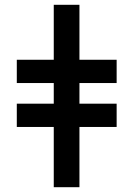

<svg xmlns="http://www.w3.org/2000/svg" viewBox="-20 -780 556 800"><path d="M311 -760V-531H466V-434H311V-348H466V-251H311V0H204V-251H50V-348H204V-434H50V-531H204V-760Z"/></svg>

Font: Noto IKEA Latin
Style: Bold
Weight: 700
Designer: Monotype Design Team
Foundry: Monotype Imaging Inc.
Version: Version 1.0